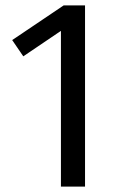

<svg xmlns="http://www.w3.org/2000/svg" viewBox="-20 -689 431 709"><path d="M294 0H205V-575L66 -481L25 -541L215 -669H294Z"/></svg>

Font: Fira Sans Condensed
Style: Regular
Weight: 400
Width: 3
Designer: bBox Type GmbH & Carrois Corporate GbR & Edenspiekermann AG
Foundry: bBox Type GmbH & Carrois Corporate GbR & Edenspiekermann AG
Version: Version 4.301